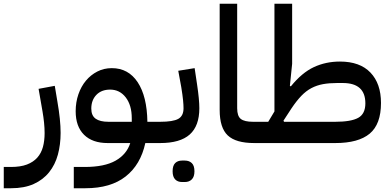

<svg xmlns="http://www.w3.org/2000/svg" viewBox="-80 -760 2084 1020"><path d="M-60 127H-22Q29 127 63 114Q97 101 118 77.5Q139 54 148 21Q157 -12 157 -53Q157 -80 154 -109Q151 -138 146 -167L125 -288L211 -304L225 -220Q242 -123 242 -54Q242 8 227.5 61.5Q213 115 181 155Q149 195 99 217.5Q49 240 -21 240H-60Z M312 127H370Q475 127 534 93.5Q593 60 612 0H492Q411 0 366.5 -44Q322 -88 322 -169Q322 -217 336.5 -259Q351 -301 376.5 -331.5Q402 -362 437 -380Q472 -398 514 -398Q602 -398 651.5 -323Q701 -248 703 -113H750V-24L726 0H692Q667 115 587.5 177.5Q508 240 374 240H312ZM405 -183Q405 -146 428 -129.5Q451 -113 496 -113H620V-132Q620 -201 588 -242.5Q556 -284 505 -284Q459 -284 432 -256Q405 -228 405 -183Z M726 -89 750 -113H771Q839 -113 867 -128.5Q895 -144 895 -185Q895 -202 892.5 -228Q890 -254 883 -297L867 -384L954 -398L967 -311Q979 -231 979 -185Q979 -91 928 -45.5Q877 0 771 0H726ZM887 207Q864 207 850.5 193Q837 179 837 150Q837 120 850.5 106.5Q864 93 887 93H902Q925 93 939 106.5Q953 120 953 150Q953 179 939 193Q925 207 902 207Z M1271 0Q1173 0 1130 -40.5Q1087 -81 1087 -176V-740H1180V-185Q1180 -143 1199.5 -128Q1219 -113 1264 -113H1297V-24L1272 0Z M1460 -304 1465 -301Q1524 -374 1587.5 -403.5Q1651 -433 1726 -433Q1832 -433 1888 -374.5Q1944 -316 1944 -213Q1944 -100 1884 -50Q1824 0 1701 0H1273V-89L1297 -113H1345L1378 -168V-740H1472V-421ZM1701 -113Q1785 -113 1823 -134Q1861 -155 1861 -211Q1861 -319 1741 -319H1711Q1669 -319 1636 -313Q1603 -307 1574.5 -292Q1546 -277 1521 -251Q1496 -225 1469 -185L1426 -119L1429 -113Z"/></svg>

Font: IBM Plex Sans Arabic Medium
Style: Regular
Weight: 500
Designer: Mike Abbink, Paul van der Laan, Pieter van Rosmalen, Wael Morcos, Khajak Apelian
Foundry: Bold Monday
Version: Version 1.1